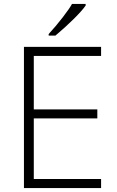

<svg xmlns="http://www.w3.org/2000/svg" viewBox="-20 -951 592 971"><path d="M491.2 0H101.1V-713.9H491.2V-668H150.9V-397.9H472.2V-352.1H150.9V-45.9H491.2ZM226.1 -778.8Q261.7 -817.4 296.6 -862.5Q331.5 -907.7 344.2 -931.2H413.1V-922.9Q395.5 -897.5 353.3 -855.5Q311 -813.5 260.3 -771H226.1Z"/></svg>

Font: JBL Sans
Style: Light
Weight: 300
Version: Version 1.10